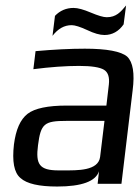

<svg xmlns="http://www.w3.org/2000/svg" viewBox="-20 -672 508 702"><path d="M424 0 465 -342C473 -404 466 -445 445 -465C423 -484 371 -494 290 -494C237 -494 177 -491 110 -485L102 -419C164 -427 220 -431 269 -431C315 -431 345 -426 360 -417C375 -408 381 -390 378 -363L369 -286H224C155 -286 107 -276 81 -256C54 -235 38 -198 31 -144C24 -82 31 -41 55 -21C78 0 123 10 189 10C279 10 330 -9 342 -46L337 0ZM119 -141C129 -220 142 -230 223 -230H362L346 -98C339 -47 263 -49 212 -49H194C123 -49 110 -72 119 -141ZM370 -609C358 -609 338 -615 312 -626C286 -637 265 -643 249 -643C222 -643 199 -633 181 -614L172 -541C192 -567 215 -580 242 -580C254 -580 273 -574 299 -562C324 -550 345 -544 362 -544C390 -544 414 -557 432 -583L441 -652C421 -628 405 -609 370 -609Z"/></svg>

Font: Gamestation Display
Style: Italic
Weight: 400
Designer: Jonas Hecksher
Foundry: Jonas Hecksher, Playtypeª, e-types AS
Version: Version 1.003